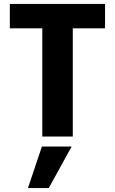

<svg xmlns="http://www.w3.org/2000/svg" viewBox="-20 -694 584 976"><path d="M122 262 193 51H344L228 262ZM195 0V-653H350V0ZM30 -550V-674H514V-550Z"/></svg>

Font: Hind Variable Light
Style: Regular
Weight: 300
Designer: Manushi Parikh, Satya Rajpurohit
Foundry: Indian Type Foundry
Version: Version 3.000